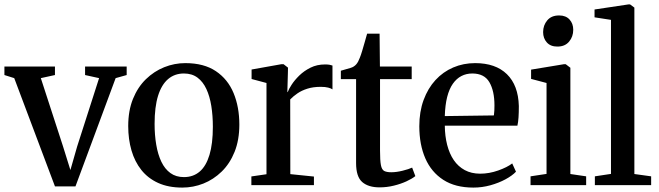

<svg xmlns="http://www.w3.org/2000/svg" viewBox="-26 -839 2984 870"><path d="M223 5.5 38.5 -485 -6 -499V-537.5H223V-499L159 -485L259 -177.5L293 -68.5L323.5 -175L423 -485L359.5 -499V-537.5H548V-499L498 -485L316 5.5Z M555 -268Q555 -337.5 576.5 -390.8Q598 -444 635 -480Q672 -516 718.2 -534.5Q764.5 -553 813.5 -553Q898 -553 952.2 -516.5Q1006.5 -480 1032.5 -417Q1058.5 -354 1058.5 -274.5Q1058.5 -204.5 1037 -151Q1015.5 -97.5 978.5 -61.5Q941.5 -25.5 895.5 -7.2Q849.5 11 800 11Q737 11 690.8 -10Q644.5 -31 614.5 -68.8Q584.5 -106.5 569.8 -157.2Q555 -208 555 -268ZM807.5 -36.5Q849.5 -36.5 878.8 -61.5Q908 -86.5 923.2 -137.2Q938.5 -188 938.5 -264.5Q938.5 -315 931.5 -358.8Q924.5 -402.5 909.2 -435.5Q894 -468.5 869 -487.2Q844 -506 807.5 -506Q765.5 -506 735.8 -480.8Q706 -455.5 690.2 -405Q674.5 -354.5 674.5 -277.5Q674.5 -227 682 -183Q689.5 -139 705.2 -106Q721 -73 746.2 -54.8Q771.5 -36.5 807.5 -36.5Z M1113 0V-39.5L1181.5 -49.5V-463L1114 -481V-524L1248.5 -548H1259L1279 -532.5L1278.5 -508.5L1276 -421L1278.5 -423.5Q1282.5 -435 1295.5 -455.2Q1308.5 -475.5 1330.2 -496.8Q1352 -518 1381.2 -532.5Q1410.5 -547 1447 -547Q1459.5 -547 1467.5 -545.5Q1475.5 -544 1480.5 -542V-434Q1474.5 -438.5 1461.2 -442Q1448 -445.5 1427.5 -445.5Q1393 -445.5 1367 -437.2Q1341 -429 1322 -416Q1303 -403 1289 -388.5L1289.5 -50L1396.5 -39V0Z M1694 10Q1643 10 1615.2 -14.2Q1587.5 -38.5 1587.5 -100V-480.5H1518.5V-518.5Q1527.5 -521.5 1539 -524.5Q1550.5 -527.5 1561 -530.8Q1571.5 -534 1576.5 -537.5Q1583.5 -542 1588.2 -547.5Q1593 -553 1597 -560.5Q1601 -568 1604.5 -577.5Q1609.5 -589.5 1615.5 -609.8Q1621.5 -630 1627.5 -651Q1633.5 -672 1637.5 -686.5H1694L1695.5 -537.5H1839.5V-480.5H1696V-157Q1696 -112 1700 -91Q1704 -70 1715.2 -64.2Q1726.5 -58.5 1747 -58.5Q1770.5 -58.5 1798.5 -65.5Q1826.5 -72.5 1841.5 -79.5L1856 -41Q1841 -29 1815.5 -17.2Q1790 -5.5 1758.5 2.2Q1727 10 1694 10Z M2119 11Q2037 11 1982.8 -24Q1928.5 -59 1901.2 -121.5Q1874 -184 1874 -267Q1874 -333 1893.5 -386Q1913 -439 1947.2 -476.2Q1981.5 -513.5 2027.5 -533.2Q2073.5 -553 2127 -553Q2219.5 -553 2271 -502.8Q2322.5 -452.5 2325 -358.5Q2325 -328 2323.5 -306.5Q2322 -285 2318.5 -269.5H1989.5Q1990 -222.5 2000.2 -182.5Q2010.5 -142.5 2030.2 -113.5Q2050 -84.5 2080 -68.2Q2110 -52 2150 -52Q2190.5 -52 2231.5 -66.5Q2272.5 -81 2295 -98.5L2312 -61Q2295 -43 2264.5 -26.5Q2234 -10 2196.2 0.5Q2158.5 11 2119 11ZM1989.5 -313 2212 -316Q2213.5 -326.5 2214 -338.8Q2214.5 -351 2214.5 -361.5Q2214.5 -427 2191.5 -466.5Q2168.5 -506 2114 -506Q2087 -506 2064.8 -494.5Q2042.5 -483 2026 -459.5Q2009.5 -436 2000.2 -399.5Q1991 -363 1989.5 -313Z M2378 0V-40L2450.5 -51V-463L2380.5 -481.5V-523.5L2529 -548H2537.5L2558.5 -532V-50.5L2630 -40V0ZM2499 -628Q2468.5 -628 2451.8 -646.8Q2435 -665.5 2435 -693.5Q2435 -724.5 2453.8 -746.8Q2472.5 -769 2507 -769H2508Q2538 -769 2554.8 -750.5Q2571.5 -732 2571.5 -704Q2571.5 -673 2552.8 -650.5Q2534 -628 2500 -628Z M2742.5 -51V-749L2668 -760.5V-796L2821.5 -819H2829L2848.5 -804.5V-50.5L2924.5 -40V0H2669.5V-40Z"/></svg>

Font: Merriweather 60pt Medium
Style: Regular
Weight: 500
Version: Version 2.100